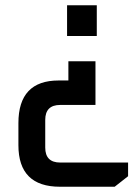

<svg xmlns="http://www.w3.org/2000/svg" viewBox="-20 -542 527 730"><path d="M50 10V-74Q50 -236 203 -236H240V-309H343V-143H209Q152 -143 152 -86V19Q152 76 209 76H467V128L416 168H208Q50 168 50 10ZM235 -405V-522H348V-405Z"/></svg>

Font: Oxanium ExtraLight Medium
Style: Regular
Weight: 500
Version: Version 2.000